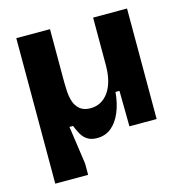

<svg xmlns="http://www.w3.org/2000/svg" viewBox="-104 -623 847 886"><g transform="rotate(-15 320.0 -180.5)"><path d="M52 167V-528H213V-275Q213 -256 214.5 -230.5Q216 -205 223.5 -181.5Q231 -158 249.5 -142.5Q268 -127 300 -127Q327 -127 349 -139Q371 -151 387 -174Q403 -197 411 -229Q419 -261 419 -301V-528H581V-216V0H451L449 -170H430Q425 -115 407.5 -73.5Q390 -32 361.5 -9Q333 14 294 14Q266 14 248 2.5Q230 -9 219.5 -28Q209 -47 200 -69H183L209 113V167Z"/></g></svg>

Font: Bricolage Grotesque 24pt ExtraBold
Style: Regular
Weight: 800
Designer: Mathieu Triay
Foundry: Atelier Triay
Version: Version 1.001;gftools[0.9.33.dev8+g029e19f]